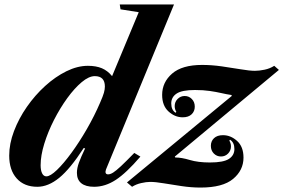

<svg xmlns="http://www.w3.org/2000/svg" viewBox="-20 -831 1276 865"><path d="M148 10.5Q89 10.5 55.2 -27.2Q21.5 -65 21.5 -130Q21.5 -183.5 43 -240.2Q64.5 -297 101 -349.5Q137.5 -402 183.5 -443.8Q229.5 -485.5 279.2 -510Q329 -534.5 376 -534.5Q413 -534.5 439 -523.5Q465 -512.5 485 -488L605 -776L523 -789L519.5 -811H764L457.5 -67.5Q454 -57.5 456.2 -51.5Q458.5 -45.5 467 -45.5Q477 -45.5 489.8 -53.5Q502.5 -61.5 524.8 -82.2Q547 -103 585 -142L612.5 -125.5Q549 -51.5 501.5 -20.5Q454 10.5 404 10.5Q366 10.5 346.2 -5.5Q326.5 -21.5 326.5 -52.5Q326.5 -73 335.5 -98Q344.5 -123 363.5 -162.5L357 -164Q296.5 -70.5 247 -30Q197.5 10.5 148 10.5ZM189 -36.5Q206.5 -36.5 236.8 -65.5Q267 -94.5 302.2 -142.8Q337.5 -191 371.5 -250Q405.5 -309 431 -368.5Q444 -398 448.2 -413.2Q452.5 -428.5 452.5 -441Q452.5 -488 407 -488Q380.5 -488 348 -460.8Q315.5 -433.5 283 -388.8Q250.5 -344 223.2 -290.5Q196 -237 179.5 -183.5Q163 -130 163 -86.5Q163 -63.5 169.8 -50Q176.5 -36.5 189 -36.5ZM575 10.5 552 -9 1024.5 -399 1022.5 -403Q1001.5 -406 977.8 -411.5Q954 -417 925 -421.2Q896 -425.5 858.5 -425.5Q800 -425.5 775.8 -409.5Q751.5 -393.5 751.5 -365Q751.5 -335.5 771 -323L774.5 -327Q772 -330.5 769.5 -337.5Q767 -344.5 767 -353Q767 -372 780.2 -385.2Q793.5 -398.5 812 -398.5Q831 -398.5 844.2 -385Q857.5 -371.5 857.5 -350.5Q857.5 -329.5 843.2 -316Q829 -302.5 803 -302.5Q768 -302.5 739.2 -328.8Q710.5 -355 710.5 -403.5Q710.5 -460.5 755.5 -499.5Q800.5 -538.5 890.5 -538.5Q933.5 -538.5 979.2 -532Q1025 -525.5 1064.8 -518.8Q1104.5 -512 1128.5 -512Q1148 -512 1172 -517Q1196 -522 1215.5 -534.5L1236.5 -516L767.5 -125.5L769.5 -121.5Q798 -121.5 835.2 -110.2Q872.5 -99 925.5 -99Q986.5 -99 1011.2 -115Q1036 -131 1036 -159.5Q1036 -189 1016.5 -201.5L1013 -197.5Q1015.5 -194 1018 -187Q1020.5 -180 1020.5 -171.5Q1020.5 -152.5 1007.5 -139.2Q994.5 -126 975.5 -126Q956.5 -126 943.2 -139.5Q930 -153 930 -174Q930 -195 944.2 -208.5Q958.5 -222 984.5 -222Q1019.5 -222 1048.2 -196Q1077 -170 1077 -121Q1077 -64 1030.2 -25Q983.5 14 883.5 14Q842 14 798.5 7.5Q755 1 717.8 -5.2Q680.5 -11.5 656.5 -11.5Q639 -11.5 616 -6.2Q593 -1 575 10.5Z"/></svg>

Font: Libre Caslon Text
Style: Italic
Weight: 400
Italic angle: -22.583°
Designer: Pablo Impallari, Rodrigo Fuenzalida, Katja Schimmel
Foundry: Pablo Impallari, Rodrigo Fuenzalida
Version: Version 2.000